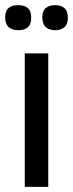

<svg xmlns="http://www.w3.org/2000/svg" viewBox="-23 -724 283 744"><path d="M73 0V-517H164V0ZM191 -607Q168 -607 154.5 -619Q141 -631 141 -656Q141 -682 154.5 -693Q168 -704 190 -704Q214 -704 227 -692.5Q240 -681 240 -655Q240 -630 226.5 -618.5Q213 -607 191 -607ZM49 -607Q24 -607 10.5 -619Q-3 -631 -3 -656Q-3 -682 10 -693Q23 -704 48 -704Q72 -704 85 -692.5Q98 -681 98 -655Q98 -630 85 -618.5Q72 -607 49 -607Z"/></svg>

Font: Bricolage Grotesque 28pt
Style: Regular
Weight: 400
Version: Version 1.001;gftools[0.9.33.dev8+g029e19f]